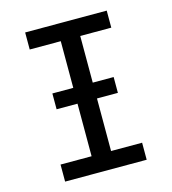

<svg xmlns="http://www.w3.org/2000/svg" viewBox="-109 -825 819 914"><g transform="rotate(-15 300.0 -367.5)"><path d="M99 0V-84H252V-651H99V-735H501V-651H348V-84H501V0ZM149 -343V-421H451V-343Z"/></g></svg>

Font: Iosevka Fixed Medium Extended
Style: Regular
Weight: 500
Width: 7
Monospace: yes
Designer: Belleve Invis
Foundry: Belleve Invis
Version: Version 24.1.1; ttfautohint (v1.8.4)